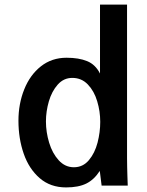

<svg xmlns="http://www.w3.org/2000/svg" viewBox="-20 -810 640 838"><path d="M60.5 -283Q60.5 -357 85.8 -420Q111 -483 158.5 -520.5Q206 -558 270.5 -558Q324 -558 360.2 -543.2Q396.5 -528.5 416.5 -489V-790H534.5V-120Q534.5 -100.5 535 -81.5Q535.5 -62.5 536 -43.5L537.5 0H423.5L415.5 -64Q390.5 -25.5 356.5 -8.8Q322.5 8 268.5 8Q200 8 153.2 -32.5Q106.5 -73 83.5 -139.2Q60.5 -205.5 60.5 -283ZM417.5 -278Q417.5 -324 404.2 -368.2Q391 -412.5 363.5 -441.2Q336 -470 295.5 -470Q258 -470 232 -440.8Q206 -411.5 193.2 -367.5Q180.5 -323.5 180.5 -280Q180.5 -233.5 194.5 -187.2Q208.5 -141 236.2 -110.5Q264 -80 302.5 -80Q342 -80 368 -111Q394 -142 405.8 -187.5Q417.5 -233 417.5 -278Z"/></svg>

Font: JuliaMono
Style: Bold
Weight: 700
Monospace: yes
Designer: cormullion
Foundry: corm
Version: Version 0.055; ttfautohint (v1.8.4)